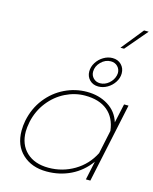

<svg xmlns="http://www.w3.org/2000/svg" viewBox="-136 -1016 895 1120"><g transform="rotate(15 311.5 -456.0)"><path d="M592 -927H620L507 -794H485ZM345 -614Q345 -642 361 -667.5Q377 -693 403 -708.5Q429 -724 457 -724Q490 -724 510.5 -703Q531 -682 531 -651Q531 -623 514.5 -597.5Q498 -572 472 -557Q446 -542 418 -542Q386 -542 365.5 -562.5Q345 -583 345 -614ZM507 -633Q509 -643 509 -647Q509 -671 493 -687Q477 -703 452 -703Q419 -703 393 -677Q367 -651 367 -618Q367 -595 383 -579Q399 -563 423 -563Q452 -563 476 -583.5Q500 -604 507 -633ZM53 -178Q53 -208 59 -239Q75 -317 120.5 -375Q166 -433 230 -464Q294 -495 364 -495Q437 -495 492 -461Q547 -427 566 -365L591 -480H618L516 0H489L513 -113Q467 -50 400.5 -17.5Q334 15 255 15Q165 15 109 -37Q53 -89 53 -178ZM524 -168 554 -310Q545 -388 495 -429.5Q445 -471 359 -471Q298 -471 240.5 -442.5Q183 -414 141.5 -361Q100 -308 85 -239Q78 -202 78 -180Q78 -101 127 -55Q176 -9 260 -9Q344 -9 415 -51Q486 -93 524 -168Z"/></g></svg>

Font: Prompt Thin
Style: Italic
Weight: 250
Italic angle: -12°
Designer: Katatrad Team
Foundry: CadsonDemak
Version: Version 1.001